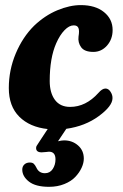

<svg xmlns="http://www.w3.org/2000/svg" viewBox="-20 -490 478 745"><path d="M170.4 234.9Q118.2 234.9 92.3 214.6Q66.4 194.3 66.4 168Q66.4 155.8 74.5 148.2Q82.5 140.6 95.7 140.6Q106 140.6 111.1 145.5Q116.2 150.4 121.1 160.2Q130.9 182.1 154.3 182.1Q173.8 182.1 184.6 165.8Q195.3 149.4 195.3 128.4Q195.3 98.6 169.9 98.6Q166.5 98.6 158 99.9Q149.4 101.1 141.6 101.1Q120.1 101.1 120.1 84.5Q120.1 80.1 121.8 76.7Q123.5 73.2 128.2 66.7Q132.8 60.1 135.7 55.2L165 10.7Q95.7 3.4 54.9 -37.1Q14.2 -77.6 14.2 -148.4Q14.2 -218.3 41 -282.2Q67.9 -346.2 112.3 -390.1Q153.8 -429.7 202.1 -450Q250.5 -470.2 293.5 -470.2Q350.1 -470.2 383.5 -443.1Q417 -416 417 -373.5Q417 -337.9 395.3 -313.2Q373.5 -288.6 342.3 -288.6Q308.1 -288.6 294.9 -306.6Q281.7 -324.7 284.7 -348.1Q288.6 -371.1 284.4 -381.3Q280.3 -391.6 266.1 -391.6Q248.5 -391.6 230.5 -373Q212.4 -354.5 198.2 -322.3Q172.9 -265.1 172.9 -175.8Q172.9 -129.9 193.1 -102.5Q213.4 -75.2 252 -75.2Q313 -75.2 361.8 -129.4Q376.5 -146.5 389.2 -146.5Q400.9 -146.5 408.9 -134Q417 -121.6 416.5 -108.9Q416.5 -78.6 363.5 -39.6Q310.5 -0.5 237.3 9.8L205.1 58.1Q219.7 54.7 228.5 54.7Q260.3 54.7 282.7 74.2Q305.2 93.8 305.2 125.5Q305.2 142.6 296.6 161.1Q288.1 179.7 272.2 196.5Q256.3 213.4 229.7 224.1Q203.1 234.9 170.4 234.9Z"/></svg>

Font: Cooper*
Style: Bold Italic
Weight: 700
Italic angle: -7°
Designer: Owen Earl
Foundry: indestructible type*
Version: Version 0.001